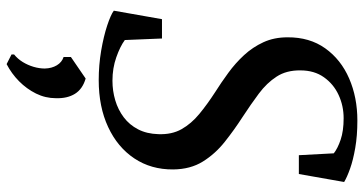

<svg xmlns="http://www.w3.org/2000/svg" viewBox="-274 -518 1074 566"><g transform="rotate(90 263.0 -235.0)"><path d="M216 11Q172 11 129.5 3.8Q87 -3.5 55.2 -14Q23.5 -24.5 11.5 -33.5L36.5 -175.5H93.5L98 -66Q117 -52 149 -40.8Q181 -29.5 218 -29.5Q248 -29.5 275.8 -37.8Q303.5 -46 325.8 -62.8Q348 -79.5 361.2 -105Q374.5 -130.5 375.5 -165Q377 -204.5 360.8 -233.2Q344.5 -262 316 -285.5Q287.5 -309 252 -332Q223.5 -350 194.8 -371Q166 -392 142.5 -417.5Q119 -443 104.5 -474.5Q90 -506 90 -545.5Q89.5 -610.5 122.5 -656.8Q155.5 -703 211.2 -727.2Q267 -751.5 335.5 -751.5Q380.5 -751.5 416.2 -745.2Q452 -739 477.2 -730Q502.5 -721 516.5 -712.5L493 -579H437.5L432 -682Q417.5 -693.5 391.8 -702.2Q366 -711 328.5 -711Q292 -711 260 -696.2Q228 -681.5 207.8 -653Q187.5 -624.5 187.5 -583.5Q187 -542.5 205.8 -513.5Q224.5 -484.5 256 -461Q287.5 -437.5 325 -413Q363 -388.5 398.2 -360.5Q433.5 -332.5 456.2 -296Q479 -259.5 479.5 -208.5Q480 -143.5 447 -94Q414 -44.5 354.5 -16.8Q295 11 216 11ZM140.5 268V260.5Q153.5 250 162.8 235Q172 220 177 203Q182 186 182 170Q181.5 149.5 172.5 134.5Q163.5 119.5 148 114.5V93L211.5 49.5Q242.5 58.5 256.5 81Q270.5 103.5 269.5 137Q269.5 168 255.8 195.8Q242 223.5 219.5 245.8Q197 268 169 282.5Z"/></g></svg>

Font: Merriweather 72pt
Style: Italic
Weight: 400
Italic angle: -7.8°
Version: Version 2.101